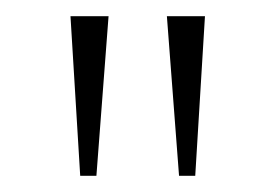

<svg xmlns="http://www.w3.org/2000/svg" viewBox="-20 -713 341 237"><path d="M79 -496 67 -693H114L99 -496ZM186 -693H233L221 -496H201Z"/></svg>

Font: Ancizar Sans Thin
Style: Regular
Weight: 100
Designer: Cesar Puertas, Viviana Monsalve, Julian Moncada, Julian Prieto, Jose Castro, Mariel Hernandez, Felipe Aragon, Sara Alarc
Version: Version 8.100